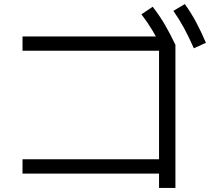

<svg xmlns="http://www.w3.org/2000/svg" viewBox="-20 -875 1040 938"><path d="M757 43V-27H90V-97H757V-627H90V-697H807L837 -656V43ZM777 -625Q751 -682 726 -724Q701 -766 671 -805L726 -842Q760 -798 786 -753.5Q812 -709 837 -656ZM927 -639Q902 -696 878.5 -739Q855 -782 827 -822L883 -855Q914 -812 938.5 -766Q963 -720 986 -666Z"/></svg>

Font: M PLUS 2 Thin
Style: Regular
Weight: 400
Version: Version 1.001